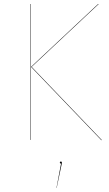

<svg xmlns="http://www.w3.org/2000/svg" viewBox="-20 -700 544 959"><path d="M132 -1H130V-680H132ZM138 -366 489 0H486L135 -366L470 -680H473ZM289 112 288 120 263 239H262L285 117Q279 117 279 112Q279 107 284 107Q289 107 289 112Z"/></svg>

Font: FiraGO Two
Style: Regular
Weight: 100
Designer: bBox Type
Foundry: bBox Type GmbH
Version: Version 1.001